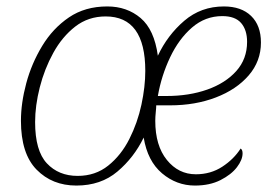

<svg xmlns="http://www.w3.org/2000/svg" viewBox="-20 -566 862 596"><path d="M217 10Q142 10 93.5 -39.5Q45 -89 45 -191Q45 -246 61.5 -307.5Q78 -369 111 -423.5Q144 -478 194 -512Q244 -546 313 -546Q374 -546 416.5 -510Q459 -474 470 -393Q500 -457 552 -501.5Q604 -546 675 -546Q729 -546 759.5 -516.5Q790 -487 790 -434Q790 -376 752 -332Q714 -288 650 -263.5Q586 -239 508 -239Q498 -239 486.5 -239Q475 -239 465 -239Q465 -232 463.5 -217.5Q462 -203 462 -191Q462 -114 498 -69.5Q534 -25 588 -25Q634 -25 670 -48.5Q706 -72 727 -105Q733 -101 733 -90Q733 -70 715.5 -47Q698 -24 664.5 -7Q631 10 585 10Q528 10 483 -28Q438 -66 426 -139Q396 -77 344.5 -33.5Q293 10 217 10ZM497 -268Q567 -268 623.5 -288Q680 -308 713.5 -345.5Q747 -383 747 -436Q747 -473 728.5 -494.5Q710 -516 670 -516Q617 -516 576 -480.5Q535 -445 508 -388Q481 -331 470 -268ZM221 -20Q276 -20 316 -52Q356 -84 381.5 -134.5Q407 -185 419 -241Q431 -297 431 -346Q431 -515 308 -515Q254 -515 213.5 -483.5Q173 -452 145.5 -402Q118 -352 103.5 -295Q89 -238 89 -187Q89 -98 125.5 -59Q162 -20 221 -20Z"/></svg>

Font: Noto Serif ExtraLight
Style: Italic
Weight: 200
Italic angle: -12°
Designer: Monotype Design Team
Foundry: Monotype Imaging Inc.
Version: Version 2.014; ttfautohint (v1.8.4.7-5d5b)